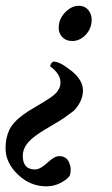

<svg xmlns="http://www.w3.org/2000/svg" viewBox="-45 -453 394 676"><path d="M277.3 -375Q274.4 -347.7 254.4 -328.1Q234.4 -308.6 209 -308.6Q186.5 -308.6 172.9 -324.2Q159.2 -339.8 162.1 -363.3Q165 -390.6 186.5 -411.6Q208 -432.6 232.4 -432.6Q254.9 -432.6 267.6 -415.5Q280.3 -398.4 277.3 -375ZM131.8 -218.8Q131.8 -229.5 142.6 -236.3Q166 -236.3 206.5 -203.6Q247.1 -170.9 247.1 -134.8Q247.1 -110.4 234.9 -89.8Q222.7 -69.3 212.9 -61.5Q203.1 -53.7 183.6 -40Q168.9 -29.3 130.9 -7.3Q92.8 14.6 72.3 31.2Q35.2 60.5 35.2 95.7Q35.2 143.6 78.1 143.6Q96.7 143.6 121.6 120.1Q146.5 96.7 163.1 96.7Q188.5 96.7 198.2 118.7Q208 140.6 201.2 164.1Q194.3 176.8 170.4 189.9Q146.5 203.1 118.2 203.1Q61.5 203.1 18.1 161.6Q-25.4 120.1 -25.4 69.3Q-25.4 31.2 -11.7 3.4Q2 -24.4 39.1 -50.8Q48.8 -58.6 81.5 -77.6Q114.3 -96.7 132.8 -109.4Q168 -132.8 168 -162.1Q168 -180.7 155.8 -196.3Q143.6 -211.9 131.8 -218.8Z"/></svg>

Font: Crimson
Style: SemiboldItalic
Weight: 600
Italic angle: -11°
Version: Version 0.8 ; ttfautohint (v1.00) -l 8 -r 50 -G 200 -x 14 -D